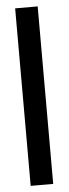

<svg xmlns="http://www.w3.org/2000/svg" viewBox="-52 -739 273 764"><g transform="rotate(-5 84.5 -356.5)"><path d="M129 -711V-2H39V-711Z"/></g></svg>

Font: Fundamental  Brigade
Style: Regular
Weight: 400
Designer: Peter Wiegel, original typeface by Arno Drescher 1935
Foundry: Peter Wiegel
Version: Version 0.000 2012 initial release